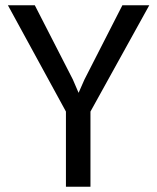

<svg xmlns="http://www.w3.org/2000/svg" viewBox="-20 -708 596 728"><path d="M546 -688 323 -285V0H230V-285L10 -688H112L256 -407L278 -356L300 -406L444 -688Z"/></svg>

Font: Libra Sans
Style: Regular
Weight: 400
Foundry: Context Ltd
Version: Version 1.002